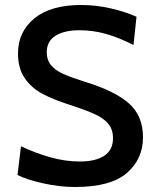

<svg xmlns="http://www.w3.org/2000/svg" viewBox="-20 -734 622 768"><path d="M50 -34 64 -149Q118 -123 179 -105.5Q240 -88 299 -88Q362 -88 397 -111Q432 -134 432 -181Q432 -216 413.5 -238.5Q395 -261 360 -277Q325 -293 258 -315Q192 -336 148.5 -359.5Q105 -383 78.5 -422Q52 -461 52 -520Q52 -607 117.5 -660.5Q183 -714 304 -714Q365 -714 423 -700.5Q481 -687 526 -667L514 -554Q455 -584 403.5 -598.5Q352 -613 298 -613Q237 -613 202 -591Q167 -569 167 -525Q167 -494 184 -473.5Q201 -453 231.5 -439Q262 -425 319 -407Q438 -371 495 -321Q552 -271 552 -185Q552 -98 487.5 -42Q423 14 280 14Q219 14 153.5 -0.5Q88 -15 50 -34Z"/></svg>

Font: Cabin Medium
Style: Regular
Weight: 500
Designer: Pablo Impallari
Foundry: Pablo Impallari. http://www.impallari.com Igino Marini. http://www.ikern.com
Version: Version 2.200